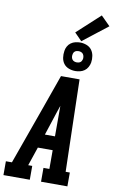

<svg xmlns="http://www.w3.org/2000/svg" viewBox="-142 -1253 782 1313"><g transform="rotate(10 249.5 -596.0)"><path d="M-19 0V-96H23L164 -490L251 -735H380L386 -490L396 -96H425V0H242V-96H283V-226H180L136 -96H164V0ZM212 -322H282V-490Q282 -501 282 -512Q282 -523 282 -534Q278 -523 274.5 -512Q271 -501 267 -490ZM341 -786Q317 -786 295 -794.5Q273 -803 260 -820.5Q247 -838 243.5 -861.5Q240 -885 244 -909Q246 -925 254.5 -940.5Q263 -956 277 -966Q291 -976 307.5 -980Q324 -984 341 -984Q364 -984 386 -975.5Q408 -967 421 -949.5Q434 -932 438 -908.5Q442 -885 438 -861Q435 -845 426.5 -829.5Q418 -814 404 -804Q390 -794 373.5 -790Q357 -786 341 -786ZM341 -846Q347 -846 353.5 -847.5Q360 -849 365.5 -853Q371 -857 374 -863Q377 -869 379 -876Q380 -885 378.5 -894Q377 -903 372 -910Q367 -917 358.5 -920.5Q350 -924 341 -924Q334 -924 327.5 -922.5Q321 -921 315.5 -917Q310 -913 307 -907Q304 -901 303 -894Q301 -885 302.5 -876Q304 -867 309 -860Q314 -853 322.5 -849.5Q331 -846 341 -846ZM346 -994 295 -1046 454 -1192 518 -1128Z"/></g></svg>

Font: Iosevka Gothic
Style: Bold Italic
Weight: 700
Italic angle: -9°
Monospace: yes
Designer: Belleve Invis
Foundry: Belleve Invis
Version: Version 15.5.1; ttfautohint (v1.8.4)